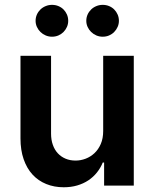

<svg xmlns="http://www.w3.org/2000/svg" viewBox="-20 -780 648 807"><path d="M413.7 -545.5H542.3V0H417.6V-96.9H411.9Q402.7 -74.2 387.4 -55Q372.2 -35.9 351.4 -22Q330.6 -8.2 304.5 -0.5Q278.4 7.1 247.9 7.1Q207.7 7.1 174.2 -6.6Q140.6 -20.2 116.7 -46.3Q92.7 -72.4 79.4 -110.8Q66.1 -149.1 66.1 -198.2V-545.5H194.6V-218Q194.6 -192.1 202.1 -171.2Q209.5 -150.2 223 -135.7Q236.5 -121.1 255.5 -113.1Q274.5 -105.1 297.6 -105.1Q318.9 -105.1 339.7 -112.9Q360.4 -120.7 377 -136.2Q393.5 -151.6 403.6 -174.9Q413.7 -198.2 413.7 -229.4ZM198.5 -625.7Q184.7 -625.7 172.1 -631Q159.4 -636.4 150 -645.6Q140.6 -654.8 135.1 -666.9Q129.6 -679 129.6 -692.5Q129.6 -706.7 135.1 -718.9Q140.6 -731.2 150 -740.2Q159.4 -749.3 172.1 -754.4Q184.7 -759.6 198.5 -759.6Q213.1 -759.6 225.5 -754.4Q237.9 -749.3 247 -740.2Q256 -731.2 261.4 -718.9Q266.7 -706.7 266.7 -692.5Q266.7 -679 261.4 -666.9Q256 -654.8 247 -645.6Q237.9 -636.4 225.5 -631Q213.1 -625.7 198.5 -625.7ZM411.6 -625.7Q397.7 -625.7 385.1 -631Q372.5 -636.4 363.1 -645.6Q353.7 -654.8 348.2 -666.9Q342.7 -679 342.7 -692.5Q342.7 -706.7 348.2 -718.9Q353.7 -731.2 363.1 -740.2Q372.5 -749.3 385.1 -754.4Q397.7 -759.6 411.6 -759.6Q426.1 -759.6 438.6 -754.4Q451 -749.3 460 -740.2Q469.1 -731.2 474.4 -718.9Q479.8 -706.7 479.8 -692.5Q479.8 -679 474.4 -666.9Q469.1 -654.8 460 -645.6Q451 -636.4 438.6 -631Q426.1 -625.7 411.6 -625.7Z"/></svg>

Font: Interop SemBd
Style: Regular
Weight: 600
Designer: Rasmus Andersson, Google, Jang Haemin
Foundry: jhaemin
Version: Version 1.008